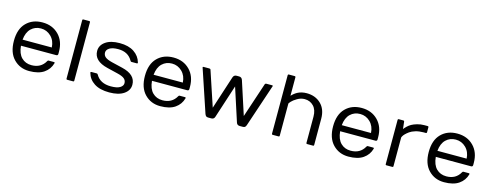

<svg xmlns="http://www.w3.org/2000/svg" viewBox="-24 -1418 5504 2153"><g transform="rotate(15 2728.0 -342.0)"><path d="M131.6 -57.9C179.3 -8.5 239.4 16.1 312 16.1C384.6 16.1 441.6 1.8 482.9 -26.9C524.3 -55.5 551.6 -93.9 564.9 -142.1C566.9 -149.9 563.6 -153.8 555.2 -153.8H492.2C488 -153.8 483.9 -150.6 480 -144C446.8 -84.1 393.4 -54.2 319.8 -54.2C273.3 -54.2 234.9 -69.2 204.6 -99.1C174.3 -129.1 156.4 -174.3 150.9 -234.9H560.1C573.4 -234.9 580.1 -241.5 580.1 -254.9V-279.8C580.1 -361.2 555.7 -426.5 507.1 -475.8C458.4 -525.1 395.6 -549.8 318.6 -549.8C241.6 -549.8 179.3 -525.6 131.6 -477.3C83.9 -429 60.1 -359.3 60.1 -268.3C60.1 -177.3 83.9 -107.2 131.6 -57.9ZM150.9 -305.2C156.4 -362.5 174.5 -405.9 205.1 -435.5C235.7 -465.2 273.7 -480 319.1 -480C364.5 -480 403.6 -463.9 436.5 -431.9C469.4 -399.8 487.3 -357.6 490.2 -305.2Z M740.2 -9.8C740.2 -3.3 743.5 0 750 0H820.3C826.8 0 830.1 -3.3 830.1 -9.8V-689.9C830.1 -696.8 826.8 -700.2 820.3 -700.2H750C743.5 -700.2 740.2 -696.8 740.2 -689.9Z M981 -143.1C994.3 -94.2 1022.9 -55.7 1066.7 -27.3C1110.4 1 1168.6 15.1 1241.2 15.1C1313.8 15.1 1370.3 1.1 1410.6 -26.9C1451 -54.9 1471.2 -90.8 1471.2 -134.8C1471.2 -212.9 1417.8 -264.6 1311 -290L1186 -319.8C1147.6 -329.3 1120.5 -340.7 1104.7 -354C1088.9 -367.4 1081.1 -384.5 1081.1 -405.5C1081.1 -426.5 1092.4 -444.2 1115.2 -458.5C1138 -472.8 1171.7 -480 1216.3 -480C1293.1 -480 1348.1 -450 1381.3 -390.1C1385.3 -383.3 1389.2 -379.9 1393.1 -379.9H1456.1C1464.8 -379.9 1468.3 -384 1466.3 -392.1C1453 -439.9 1425 -478.2 1382.3 -506.8C1339.7 -535.5 1283.7 -549.8 1214.4 -549.8C1145 -549.8 1090.5 -535.8 1050.8 -507.8C1011.1 -479.8 991.2 -443.8 991.2 -399.9C991.2 -322.8 1044.6 -271.2 1151.4 -245.1L1276.4 -214.8C1314.8 -205.7 1341.9 -194.4 1357.7 -180.9C1373.5 -167.4 1381.3 -150.1 1381.3 -128.9C1381.3 -107.7 1369.8 -90.2 1346.7 -76.2C1323.6 -62.2 1288.4 -55.2 1241.2 -55.2C1157.9 -55.2 1099.6 -85.1 1066.4 -145C1062.2 -151.5 1058.1 -154.8 1054.2 -154.8H991.2C984 -154.8 980.5 -152.2 980.5 -147C980.5 -146 980.6 -144.7 981 -143.1Z M1652.6 -57.9C1700.3 -8.5 1760.4 16.1 1833 16.1C1905.6 16.1 1962.6 1.8 2003.9 -26.9C2045.2 -55.5 2072.6 -93.9 2085.9 -142.1C2087.9 -149.9 2084.6 -153.8 2076.2 -153.8H2013.2C2009 -153.8 2004.9 -150.6 2001 -144C1967.8 -84.1 1914.4 -54.2 1840.8 -54.2C1794.3 -54.2 1755.9 -69.2 1725.6 -99.1C1695.3 -129.1 1677.4 -174.3 1671.9 -234.9H2081.1C2094.4 -234.9 2101.1 -241.5 2101.1 -254.9V-279.8C2101.1 -361.2 2076.7 -426.5 2028.1 -475.8C1979.4 -525.1 1916.6 -549.8 1839.6 -549.8C1762.6 -549.8 1700.3 -525.6 1652.6 -477.3C1604.9 -429 1581.1 -359.3 1581.1 -268.3C1581.1 -177.3 1604.9 -107.2 1652.6 -57.9ZM1671.9 -305.2C1677.4 -362.5 1695.5 -405.9 1726.1 -435.5C1756.7 -465.2 1794.7 -480 1840.1 -480C1885.5 -480 1924.6 -463.9 1957.5 -431.9C1990.4 -399.8 2008.3 -357.6 2011.2 -305.2Z M2182.1 -524.9 2348.1 -29.8C2352.4 -19.4 2357.2 -11.8 2362.5 -7.1C2367.9 -2.4 2376.5 0 2388.2 0H2423.3C2444.2 0 2457.5 -9.9 2463.4 -29.8L2588.4 -415L2713.4 -29.8C2719.2 -9.9 2732.6 0 2753.4 0H2788.6C2800.3 0 2808.8 -2.4 2814.2 -7.1C2819.6 -11.8 2824.2 -19.4 2828.1 -29.8L2994.1 -524.9C2995.1 -526.2 2995.6 -527.5 2995.6 -528.8C2995.6 -533 2992.5 -535.2 2986.3 -535.2H2918.5C2910.3 -535.2 2905.3 -531.7 2903.3 -524.9L2768.6 -120.1L2643.6 -504.9C2636.7 -525.1 2623.4 -535.2 2603.5 -535.2H2573.2C2553.4 -535.2 2540 -525.1 2533.2 -504.9L2408.2 -120.1L2273.4 -524.9C2271.5 -531.7 2266.4 -535.2 2258.3 -535.2H2190.4C2184.2 -535.2 2181.2 -533 2181.2 -528.8C2181.2 -527.5 2181.5 -526.2 2182.1 -524.9Z M3125.5 -9.8C3125.5 -3.3 3128.7 0 3135.3 0H3205.6C3212.1 0 3215.3 -3.3 3215.3 -9.8V-384.8C3215.3 -387 3221.7 -395.3 3234.4 -409.7C3247.1 -424 3267.3 -439.3 3294.9 -455.6C3322.6 -471.8 3351.1 -480 3380.4 -480C3422.4 -480 3457 -465.7 3484.4 -437C3511.7 -408.4 3525.4 -367.7 3525.4 -314.9V-9.8C3525.4 -3.3 3528.6 0 3535.2 0H3605.5C3612 0 3615.2 -3.3 3615.2 -9.8V-314.9C3615.2 -388.2 3593.8 -445.6 3550.8 -487.3C3507.8 -529 3452.6 -549.8 3385.3 -549.8C3345.2 -549.8 3309.4 -541.3 3277.8 -524.4C3265.5 -517.6 3252.6 -508.6 3239.3 -497.6C3225.9 -486.5 3217.9 -479 3215.3 -475.1V-689.9C3215.3 -696.8 3212.1 -700.2 3205.6 -700.2H3135.3C3128.7 -700.2 3125.5 -696.8 3125.5 -689.9Z M3837.2 -57.9C3884.8 -8.5 3945 16.1 4017.6 16.1C4090.2 16.1 4147.1 1.8 4188.5 -26.9C4229.8 -55.5 4257.2 -93.9 4270.5 -142.1C4272.5 -149.9 4269.2 -153.8 4260.7 -153.8H4197.8C4193.5 -153.8 4189.5 -150.6 4185.5 -144C4152.3 -84.1 4099 -54.2 4025.4 -54.2C3978.8 -54.2 3940.4 -69.2 3910.2 -99.1C3879.9 -129.1 3862 -174.3 3856.4 -234.9H4265.6C4279 -234.9 4285.6 -241.5 4285.6 -254.9V-279.8C4285.6 -361.2 4261.3 -426.5 4212.6 -475.8C4164 -525.1 4101.2 -549.8 4024.2 -549.8C3947.2 -549.8 3884.8 -525.6 3837.2 -477.3C3789.5 -429 3765.6 -359.3 3765.6 -268.3C3765.6 -177.3 3789.5 -107.2 3837.2 -57.9ZM3856.4 -305.2C3862 -362.5 3880 -405.9 3910.6 -435.5C3941.2 -465.2 3979.2 -480 4024.7 -480C4070.1 -480 4109.2 -463.9 4142.1 -431.9C4175 -399.8 4192.9 -357.6 4195.8 -305.2Z M4445.8 -9.8C4445.8 -3.3 4449.1 0 4455.6 0H4525.9C4532.4 0 4535.6 -3.3 4535.6 -9.8V-345.2L4541.5 -357.9C4551.3 -376.8 4572.6 -398.3 4605.5 -422.4C4621.7 -434.1 4643.6 -444.1 4670.9 -452.4C4698.2 -460.7 4728.2 -464.8 4760.7 -464.8H4790.5C4797.4 -464.8 4800.8 -468.3 4800.8 -475.1V-535.2C4800.8 -541.7 4797.4 -544.9 4790.5 -544.9H4750.5C4721.8 -544.9 4694.6 -541.1 4668.7 -533.4C4642.8 -525.8 4622 -517.5 4606.2 -508.5C4590.4 -499.6 4576.1 -488.9 4563.2 -476.6C4550.4 -464.2 4542.2 -455.7 4538.6 -451.2L4530.8 -439.9L4521.5 -524.9C4520.8 -531.7 4517.3 -535.2 4510.7 -535.2H4455.6C4449.1 -535.2 4445.8 -531.7 4445.8 -524.9Z M4947.5 -57.9C4995.2 -8.5 5055.3 16.1 5127.9 16.1C5200.5 16.1 5257.5 1.8 5298.8 -26.9C5340.2 -55.5 5367.5 -93.9 5380.9 -142.1C5382.8 -149.9 5379.6 -153.8 5371.1 -153.8H5308.1C5303.9 -153.8 5299.8 -150.6 5295.9 -144C5262.7 -84.1 5209.3 -54.2 5135.7 -54.2C5089.2 -54.2 5050.8 -69.2 5020.5 -99.1C4990.2 -129.1 4972.3 -174.3 4966.8 -234.9H5376C5389.3 -234.9 5396 -241.5 5396 -254.9V-279.8C5396 -361.2 5371.7 -426.5 5323 -475.8C5274.3 -525.1 5211.5 -549.8 5134.5 -549.8C5057.5 -549.8 4995.2 -525.6 4947.5 -477.3C4899.8 -429 4876 -359.3 4876 -268.3C4876 -177.3 4899.8 -107.2 4947.5 -57.9ZM4966.8 -305.2C4972.3 -362.5 4990.4 -405.9 5021 -435.5C5051.6 -465.2 5089.6 -480 5135 -480C5180.4 -480 5219.6 -463.9 5252.4 -431.9C5285.3 -399.8 5303.2 -357.6 5306.2 -305.2Z"/></g></svg>

Font: Numans
Style: Regular
Weight: 400
Designer: Jovanny Lemonad
Foundry: Jovanny Lemonad
Version: Version 001.001